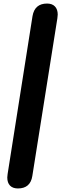

<svg xmlns="http://www.w3.org/2000/svg" viewBox="-20 -873 345 1081"><path d="M21 126Q22 116 23 106L163 -782Q175 -853 245 -853Q274 -853 289.5 -836.5Q305 -820 305 -791Q305 -784 303 -770L162 118Q151 188 81 188Q52 188 36.5 172Q21 156 21 126Z"/></svg>

Font: SN Pro Bold
Style: Bold Italic
Weight: 700
Italic angle: -9°
Designer: Tobias Whetton
Foundry: Supernotes
Version: Version 1.003